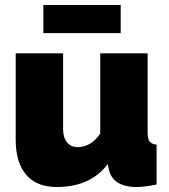

<svg xmlns="http://www.w3.org/2000/svg" viewBox="-20 -740 678 770"><path d="M154 -607V-720H464V-607ZM43 -180V-526H233V-223Q233 -189 248.5 -169.5Q264 -150 291 -150Q345 -150 382 -204V-526H572V-210Q572 -183 580 -172.5Q588 -162 608 -160V0Q559 10 528 10Q431 10 416 -63L412 -82Q343 10 207 10Q127 10 85 -39Q43 -88 43 -180Z"/></svg>

Font: Raleway-v4020 Black
Style: Regular
Weight: 900
Designer: Matt McInerney, Pablo Impallari, Rodrigo Fuenzalida
Foundry: Matt McInerney, Pablo Impallari, Rodrigo Fuenzalida
Version: Version 4.020;PS 004.020;hotconv 1.0.88;makeotf.lib2.5.64775